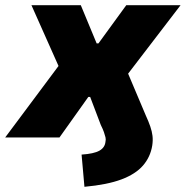

<svg xmlns="http://www.w3.org/2000/svg" viewBox="-54 -529 715 739"><path d="M271 190 260 66Q307 63 328.5 51Q350 39 352 16Q354 8 352 -0.5Q350 -9 346 -20.5Q342 -32 334 -48L293 -156H286L175 0H-34L198 -311L206 -197L67 -509H257L318 -362H325L432 -509H641L402 -197L411 -312L507 -85Q518 -61 524.5 -42Q531 -23 533 -6Q535 11 532 31Q525 75 496.5 108Q468 141 413.5 161.5Q359 182 271 190Z"/></svg>

Font: Nunito Sans 6pt Black
Style: Italic
Weight: 900
Italic angle: -9°
Version: Version 3.101;gftools[0.9.27]